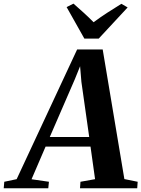

<svg xmlns="http://www.w3.org/2000/svg" viewBox="-96 -1012 760 1032"><path d="M-76 0 -73 -35 -6.5 -49 318.5 -746H456L572.5 -49.5L644 -35L641.5 0H334L336.5 -35L415 -49L390.5 -224H149L73.5 -48.5L167 -35L163.5 0ZM171.5 -275.5H383.5L341.5 -572L334.5 -656L306 -585.5ZM357.5 -804.5 262 -974 299 -992.5Q327 -968 354.5 -943Q382 -918 407 -892.5Q442 -918.5 480 -943.2Q518 -968 556.5 -991.5L590 -972L434.5 -804.5Z"/></svg>

Font: Merriweather 72pt
Style: Bold Italic
Weight: 700
Italic angle: -7.8°
Version: Version 2.101